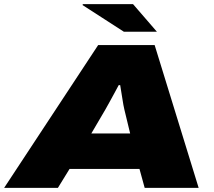

<svg xmlns="http://www.w3.org/2000/svg" viewBox="-58 -905 1032 925"><path d="M-38 0 415 -688H687L899 0H639L614 -91H277L221 0ZM382 -262H569L541 -378Q539 -386 536.5 -399.5Q534 -413 531.5 -430Q529 -447 526 -464Q523 -481 521 -495H514Q505 -478 493 -456Q481 -434 469.5 -413Q458 -392 450 -378ZM539 -752 339 -881 342 -885H583L698 -752Z"/></svg>

Font: Archivo Expanded Black
Style: Italic
Weight: 900
Width: 7
Italic angle: -10°
Designer: Hector Gatti
Foundry: Omnibus-Type
Version: Version 2.001